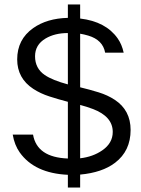

<svg xmlns="http://www.w3.org/2000/svg" viewBox="-20 -770 630 860"><path d="M284 70H339V12C404.8 6 457 -11.6 495.5 -41C541.8 -76.3 565 -125.3 565 -188C565 -246.9 541.3 -291.9 494 -323C472.7 -337 448.5 -348.2 421.5 -356.5C394.5 -364.8 367 -372.3 339 -379V-619C351 -617 363.2 -614.2 375.5 -610.5C418.9 -597.6 444.1 -572.1 451 -534H534C528.7 -558.7 519.7 -580 507 -598C471.6 -648.3 415.6 -678 339 -687V-750H284V-690C221.6 -688.5 169.7 -673.2 128.5 -644C80.8 -610.3 57 -563.6 57 -504C57 -447.5 81 -403.5 129 -372C150.3 -358 174.5 -346.7 201.5 -338C228.5 -329.3 256 -321.3 284 -314V-60C191.7 -63.4 139.7 -99.1 128 -167H37C42.3 -135.7 52.8 -109 68.5 -87C112.7 -25 184.5 8.4 284 13ZM284 -392C238.1 -404.3 203.6 -418.3 180.5 -434C151.5 -453.8 137 -481.8 137 -518C137 -552.4 152.7 -578.9 184 -597.5C211.4 -613.8 244.8 -622 284 -622ZM339 -300C359 -294.7 377.8 -288.7 395.5 -282C455.2 -259.5 485 -225.2 485 -179C485 -145.6 469.3 -118.1 438 -96.5C410.1 -77.2 377.1 -65.4 339 -61Z"/></svg>

Font: GI
Style: Regular
Weight: 400
Designer: Alfredo Marco Pradil
Version: Version 1.01 2015